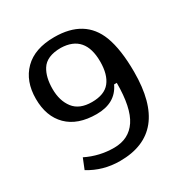

<svg xmlns="http://www.w3.org/2000/svg" viewBox="-167 -846 953 991"><g transform="rotate(-30 309.5 -350.0)"><path d="M453 -346H437Q396 -258 283.5 -258Q171 -258 110.5 -318Q50 -378 50 -483Q50 -588 112 -650Q174 -712 291 -712Q472 -712 528 -566Q559 -484 559 -350Q559 12 267 12Q166 12 84 -39L109 -101Q188 -62 275.5 -62.5Q363 -63 408 -130.5Q453 -198 453 -346ZM434 -484Q434 -643 293 -647Q208 -647 177 -597Q150 -554 150 -484Q150 -414 184.5 -369Q219 -324 293.5 -324Q368 -324 401 -365.5Q434 -407 434 -484Z"/></g></svg>

Font: Voces
Style: Regular
Weight: 400
Designer: Ana Paula Megda, Pablo Ugerman
Foundry: Ana Paula Megda, Pablo Ugerman
Version: Version 1.003